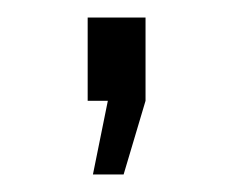

<svg xmlns="http://www.w3.org/2000/svg" viewBox="-20 -118 265 219"><path d="M86 81 103 -3H80V-98H146V-3L121 81Z"/></svg>

Font: Oxford Sans
Style: Regular
Weight: 400
Designer: Matt McInerney, Pablo Impallari, Rodrigo Fuenzalida
Foundry: Matt McInerney, Pablo Impallari, Rodrigo Fuenzalida
Version: Version 3.000g; ttfautohint (v1.5) -l 8 -r 28 -G 28 -x 14 -D